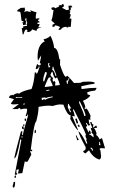

<svg xmlns="http://www.w3.org/2000/svg" viewBox="-20 -848 556 936"><path d="M216.8 -519.5 224.6 -520.5 223.6 -524.4Q218.8 -531.2 218.8 -535.2Q221.7 -536.1 221.7 -539.1V-540L213.9 -539.1ZM430.7 -112.3 433.6 -114.3V-118.2Q429.7 -123 427.7 -127.9L419.9 -127Q429.7 -118.2 430.7 -112.3ZM469.7 -140.6 466.8 -156.2H462.9L463.9 -152.3Q463.9 -146.5 461.9 -140.6ZM85.9 -176.8 89.8 -177.7 88.9 -184.6 85 -183.6ZM321.3 -300.8 325.2 -301.8V-305.7Q320.3 -310.5 319.3 -318.4L327.1 -320.3Q316.4 -335 315.4 -341.8H311.5L310.5 -325.2ZM390.6 -282.2 397.5 -284.2Q395.5 -300.8 369.1 -353.5H365.2L366.2 -345.7Q388.7 -296.9 390.6 -282.2ZM93.8 -337.9 101.6 -339.8 100.6 -343.8 92.8 -341.8ZM184.6 -359.4Q192.4 -364.3 195.3 -364.3Q200.2 -364.3 200.2 -361.3Q215.8 -371.1 237.3 -374L236.3 -377.9Q206.1 -374 206.1 -370.1L198.2 -373L182.6 -371.1ZM87.9 -370.1V-374L73.2 -373Q63.5 -373 60.5 -375Q56.6 -374 56.6 -370.1ZM206.1 -404.3 220.7 -407.2V-411.1L205.1 -408.2ZM310.5 -439.5V-442.4Q310.5 -451.2 318.4 -463.9Q318.4 -467.8 314.5 -467.8V-465.8Q314.5 -456.1 303.7 -454.1L306.6 -439.5ZM199.2 -423.8 237.3 -428.7Q237.3 -432.6 224.6 -459Q227.5 -464.8 227.5 -468.8V-470.7Q223.6 -470.7 219.2 -470.2Q214.8 -469.7 198.2 -427.7ZM249 -430.7 271.5 -433.6Q268.6 -450.2 257.8 -471.7L252 -465.8Q243.2 -465.8 235.4 -499Q230.5 -497.1 225.6 -482.4Q233.4 -468.8 239.3 -468.8L236.3 -460.9L238.3 -449.2L246.1 -454.1Q247.1 -446.3 251 -446.3Q249 -442.4 249 -437.5ZM195.3 -451.2Q209 -489.3 209 -494.1L200.2 -497.1Q190.4 -470.7 190.4 -457Q190.4 -451.2 193.4 -451.2ZM251 -477.5 254.9 -478.5 252 -489.3Q241.2 -512.7 240.2 -522.5H236.3V-518.6Q236.3 -511.7 234.4 -506.8Q243.2 -506.8 251 -477.5ZM214.8 -665V-664.1L225.6 -673.8Q240.2 -647.5 244.1 -614.3Q261.7 -614.3 269.5 -558.6L273.4 -559.6L272.5 -532.2Q292 -473.6 300.8 -473.6L308.6 -478.5Q316.4 -472.7 340.8 -443.4L371.1 -444.3Q376 -445.3 382.8 -449.2L412.1 -450.2Q441.4 -450.2 442.4 -442.4Q439.5 -442.4 439.5 -439.5Q423.8 -438.5 377 -427.7L376 -424.8L377 -421.9L376 -416Q378.9 -416 379.9 -414.1Q419.9 -419.9 450.2 -419.9Q450.2 -412.1 442.4 -406.2Q424.8 -405.3 405.3 -398.4L407.2 -386.7Q418.9 -386.7 419.9 -380.9Q407.2 -365.2 383.8 -356.4Q392.6 -344.7 396.5 -323.2H392.6L393.6 -315.4L401.4 -319.3Q410.2 -310.5 421.9 -283.2Q419.9 -279.3 419.9 -272.5L420.9 -263.7L412.1 -265.6L415 -246.1L419.9 -240.2L413.1 -234.4Q404.3 -243.2 403.3 -249Q399.4 -249 399.4 -245.1Q404.3 -238.3 405.3 -233.4L398.4 -229.5Q409.2 -210.9 409.2 -204.1H413.1V-211.9Q420.9 -210.9 421.4 -205.1Q421.9 -199.2 422.9 -193.4L414.1 -196.3L415 -192.4Q431.6 -185.5 432.6 -179.7H436.5L435.5 -191.4L425.8 -202.1Q425.8 -206.1 428.7 -207Q423.8 -214.8 421.9 -225.6L430.7 -222.7L418.9 -252L426.8 -252.9Q427.7 -241.2 435.5 -241.2Q433.6 -234.4 433.6 -226.6L437.5 -227.5L448.2 -236.3Q452.1 -231.4 454.1 -225.6L438.5 -223.6Q448.2 -210.9 451.2 -194.3Q448.2 -193.4 448.2 -190.4V-189.5Q455.1 -189.5 465.8 -168L473.6 -173.8H477.5L492.2 -125L471.7 -126L464.8 -122.1L469.7 -114.3L472.7 -86.9Q472.7 -73.2 463.9 -70.3Q432.6 -80.1 414.1 -115.2Q410.2 -113.3 397.5 -100.6Q390.6 -100.6 384.8 -110.4Q397.5 -117.2 397.5 -122.1V-130.9Q365.2 -189.5 362.3 -209Q379.9 -194.3 401.4 -147.5H405.3Q404.3 -156.2 400.4 -163.1L402.3 -170.9Q397.5 -176.8 396.5 -186.5Q396.5 -189.5 399.4 -190.4Q392.6 -211.9 339.8 -314.5H335.9L336.9 -306.6Q340.8 -302.7 344.7 -280.3Q337.9 -282.2 332 -282.2Q333 -278.3 361.3 -212.9Q353.5 -212.9 322.3 -268.6Q324.2 -275.4 324.2 -286.1Q307.6 -286.1 289.1 -337.9L269.5 -338.9Q257.8 -337.9 235.4 -331.1Q228.5 -333 214.8 -333Q198.2 -333 168 -327.1Q168 -297.9 156.2 -254.9Q146.5 -253.9 129.9 -118.2H136.7V-110.4Q130.9 -110.4 126 -113.3L132.8 -94.7Q115.2 -59.6 112.3 -58.6Q106.4 -60.5 100.6 -60.5L88.9 -3.9L67.4 -2L72.3 -22.5L60.5 -20.5Q60.5 -8.8 58.6 -8.8L63.5 -1V2.9L51.8 3.9L84 -165Q83 -168.9 79.1 -168.9Q62.5 -77.1 49.8 -75.2Q49.8 -86.9 82 -207L88.9 -209Q88.9 -197.3 87.9 -192.4Q87.9 -189.5 91.8 -189.5Q91.8 -202.1 117.2 -286.1Q116.2 -290 112.3 -290L113.3 -283.2L105.5 -282.2V-285.2Q112.3 -300.8 112.3 -317.4L102.5 -318.4Q90.8 -318.4 80.1 -314.5Q79.1 -321.3 73.2 -321.3Q68.4 -320.3 68.4 -316.4H40L72.3 -340.8Q57.6 -338.9 48.8 -338.9Q34.2 -338.9 33.2 -343.8L47.9 -364.3L27.3 -371.1Q23.4 -371.1 23.4 -372.1Q23.4 -375 31.2 -385.7V-381.8L40 -385.7Q43 -385.7 43 -382.8Q54.7 -392.6 65.4 -393.6L73.2 -391.6Q90.8 -405.3 133.8 -414.1Q146.5 -446.3 149.4 -494.1L156.2 -495.1L158.2 -487.3Q163.1 -488.3 172.9 -521.5Q172.9 -524.4 168.9 -524.4Q168.9 -512.7 155.3 -510.7L154.3 -514.6Q158.2 -534.2 163.1 -536.1Q166 -529.3 170.9 -529.3Q178.7 -529.3 178.7 -535.2Q178.7 -541 173.8 -541Q180.7 -568.4 180.7 -578.1L165 -551.8L163.1 -569.3Q163.1 -629.9 198.2 -646.5Q192.4 -652.3 192.4 -656.2Q207 -659.2 214.8 -665ZM266.6 -701.2 265.6 -703.1Q265.6 -706.1 272.5 -713.9Q271.5 -720.7 248 -724.6L245.1 -717.8L236.3 -716.8L235.4 -725.6Q235.4 -728.5 247.1 -732.4Q246.1 -734.4 230.5 -748Q237.3 -765.6 241.2 -799.8H237.3Q232.4 -799.8 231.9 -802.7Q231.4 -805.7 230.5 -808.6Q232.4 -812.5 241.2 -812.5Q247.1 -812.5 248 -807.6L269.5 -816.4L265.6 -818.4Q265.6 -822.3 273.4 -823.2L281.2 -822.3V-827.1L289.1 -828.1L292 -817.4Q283.2 -812.5 283.2 -809.6Q302.7 -799.8 302.7 -798.8L316.4 -800.8L313.5 -819.3L327.1 -821.3L332 -814.5V-812.5L324.2 -811.5L325.2 -804.7Q325.2 -795.9 317.4 -794.9Q323.2 -792 323.2 -791L319.3 -780.3L325.2 -777.3Q322.3 -761.7 318.4 -756.8L323.2 -757.8Q328.1 -757.8 328.1 -755.9L325.2 -717.8L321.3 -716.8L312.5 -717.8V-713.9H310.5Q303.7 -713.9 302.7 -717.8Q280.3 -714.8 278.3 -705.1ZM94.7 -680.7H90.8L85.9 -710.9Q93.8 -710.9 93.8 -716.8L92.8 -719.7L111.3 -721.7L112.3 -737.3Q111.3 -748 106.4 -750Q110.4 -752.9 110.4 -755.9L109.4 -757.8L101.6 -756.8Q103.5 -748 108.4 -740.2Q104.5 -737.3 104.5 -734.4Q109.4 -731.4 110.4 -727.5H108.4Q105.5 -727.5 105.5 -728.5Q100.6 -726.6 92.8 -725.6L90.8 -734.4L94.7 -737.3H91.8Q86.9 -737.3 85.9 -739.3L94.7 -740.2L93.8 -744.1L85 -747.1L80.1 -785.2Q78.1 -792 69.3 -792L65.4 -791L64.5 -798.8Q81.1 -808.6 81.1 -809.6L101.6 -810.5L102.5 -807.6Q102.5 -805.7 98.6 -805.7L102.5 -801.8Q102.5 -797.9 96.7 -790L112.3 -793.9Q114.3 -792 127 -790L131.8 -791L126 -798.8Q152.3 -788.1 158.2 -788.1Q154.3 -777.3 154.3 -765.6V-756.8L167 -758.8Q171.9 -758.8 172.9 -755.9L165 -750Q166 -745.1 174.8 -740.2Q167 -737.3 162.1 -737.3L163.1 -730.5L169.9 -731.4Q171.9 -731.4 172.9 -730.5Q172.9 -724.6 166 -714.8L178.7 -716.8V-714.8Q170.9 -713.9 162.1 -707Q159.2 -706.1 159.2 -701.2V-698.2H155.3L135.7 -705.1V-704.1Q135.7 -697.3 120.1 -691.4Q110.4 -693.4 110.4 -696.3L115.2 -700.2Q109.4 -701.2 109.4 -705.1Q100.6 -704.1 94.7 -680.7ZM45.9 67.4 41 59.6Q45.9 47.9 45.9 42V40L53.7 38.1Q53.7 66.4 45.9 67.4ZM50.8 18.6V14.6Q50.8 7.8 56.6 6.8L58.6 17.6ZM356.4 -164.1 349.6 -187.5H353.5Q354.5 -180.7 364.3 -166ZM368.2 -228.5H367.2Q360.4 -228.5 358.4 -239.3L366.2 -240.2ZM149.4 -198.2 148.4 -204.1Q148.4 -213.9 154.3 -215.8L155.3 -205.1Q155.3 -200.2 149.4 -198.2ZM353.5 -246.1 346.7 -268.6 354.5 -270.5 361.3 -247.1ZM96.7 -217.8H94.7Q88.9 -217.8 86.9 -224.6Q86.9 -232.4 93.8 -233.4ZM93.8 -233.4 92.8 -241.2H99.6V-239.3Q99.6 -233.4 93.8 -233.4ZM101.6 -256.8 99.6 -268.6 106.4 -270.5 107.4 -265.6Q107.4 -258.8 101.6 -256.8Z"/></svg>

Font: Blackcraft
Style: Regular
Weight: 400
Designer: GGBotNet
Foundry: GGBotNet
Version: 1.00